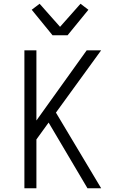

<svg xmlns="http://www.w3.org/2000/svg" viewBox="-20 -1003 640 1023"><path d="M446 0 239 -350 174 -260V0H110V-735H174V-361L442 -735H519L278 -403L519 0ZM260 -815 149 -951 191 -983 300 -860 409 -983 451 -951 340 -815Z"/></svg>

Font: Iosevka Light Extended
Style: Regular
Weight: 300
Width: 7
Monospace: yes
Designer: Belleve Invis
Foundry: Belleve Invis
Version: Version 32.5.0; ttfautohint (v1.8.4)